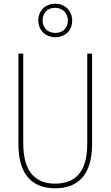

<svg xmlns="http://www.w3.org/2000/svg" viewBox="-20 -1002 594 1032"><path d="M278 -802C329 -802 368 -837 368 -891C368 -945 328 -982 276 -982C226 -982 186 -947 186 -892C186 -836 228 -802 278 -802ZM278 -825C234 -825 209 -855 209 -892C209 -931 234 -960 276 -960C317 -960 345 -931 345 -891C345 -852 318 -825 278 -825ZM475 -228V-714H449V-228C449 -72 379 -15 277 -15C169 -15 105 -79 105 -232V-714H79V-228C79 -66 150 10 277 10C390 10 475 -52 475 -228Z"/></svg>

Font: Noto Sans Thai Looped Condensed Thin
Style: Regular
Weight: 100
Width: 3
Designer: Sasikarn Vongin, Ben Mitchell
Foundry: The Fontpad Ltd
Version: Version 1.001